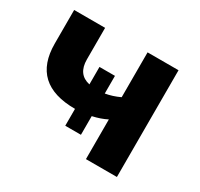

<svg xmlns="http://www.w3.org/2000/svg" viewBox="-119 -688 873 838"><g transform="rotate(30 317.0 -269.0)"><path d="M558 -538V0H402V-200Q371 -184 330 -175V-81H251V-166Q32 -166 32 -369V-538H188V-379Q188 -304 252 -290V-378H330V-289Q366 -295 402 -312V-538Z"/></g></svg>

Font: Montserrat Alternates
Style: Bold
Weight: 700
Designer: Julieta Ulanovsky
Foundry: Julieta Ulanovsky
Version: Version 7.200